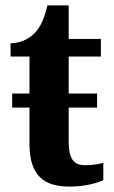

<svg xmlns="http://www.w3.org/2000/svg" viewBox="-20 -680 420 710"><path d="M237 10C296 10 342 -4 362 -14V-78C342 -72 319 -69 295 -69C250 -69 234 -96 234 -157V-282H339V-334H234V-471H353V-536H234V-660H155C145 -613 130 -582 112 -562C93 -540 62 -521 19 -520V-471H89V-334H25V-282H89V-148C89 -31 142 10 237 10Z"/></svg>

Font: Noto Serif SemiCondensed
Style: Bold
Weight: 700
Width: 4
Designer: Monotype Design Team
Foundry: Monotype Imaging Inc.
Version: Version 2.015